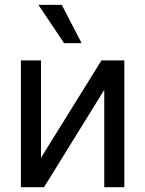

<svg xmlns="http://www.w3.org/2000/svg" viewBox="-20 -783 607 803"><path d="M404.3 -530.3H500V0H416V-407.2L164.1 0H67.4V-530.3H151.4V-123ZM140.6 -762.7H238.3L321.3 -602.5H248Z"/></svg>

Font: Pretendard GOV
Style: Regular
Weight: 400
Designer: Base glyphs from Inter by Rasmus Andersson; Hangeul glyphs from Noto Sans CJK(Source Han Sans) by Jang Soo-young and Kan
Foundry: Kil Hyung-jin
Version: Version 1.309